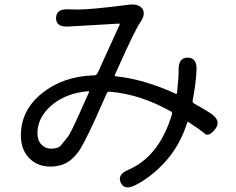

<svg xmlns="http://www.w3.org/2000/svg" viewBox="-20 -772 1040 846"><path d="M576 44Q529 68 512 33Q496 -3 544 -23Q682 -82 738 -269Q740 -277 733 -281Q598 -357 463 -368Q454 -369 450 -360L434 -324Q360 -154 328 -107Q302 -70 272 -54Q242 -38 202 -38Q145 -38 108.5 -75.5Q72 -113 72 -175Q72 -286 165 -361Q258 -436 394 -440Q405 -440 410 -450L507 -663Q509 -668 504 -668L280 -655Q227 -652 227 -692Q227 -733 279 -731Q298 -730 323 -730Q384 -730 546 -751Q589 -757 607 -734Q624 -710 597 -672Q575 -640 506 -486L486 -442Q484 -437 489 -436Q615 -423 754 -359Q759 -357 760 -362L764 -407Q767 -431 767 -456V-466Q767 -519 808 -518Q848 -517 846 -465Q844 -408 829 -330Q827 -321 835 -316Q891 -285 913 -269Q956 -238 928 -203Q900 -167 881.5 -183.5Q863 -200 811 -234Q807 -237 805 -232Q775 -137 715 -67Q650 7 576 44ZM205 -117Q237 -117 249 -132Q265 -152 281 -172Q295 -191 356 -330L372 -365Q374 -370 369 -370Q269 -362 205 -306Q145 -253 145 -185Q145 -153 162.5 -135Q180 -117 205 -117Z"/></svg>

Font: Resource Han Rounded CN
Style: Regular
Weight: 400
Designer: Cyano Hao (round all glyphs); Ryoko NISHIZUKA  (kana, bopomofo & ideographs); Paul D. Hunt (Latin, Greek & Cyrillic); Sa
Foundry: Cyano Hao
Version: 0.990